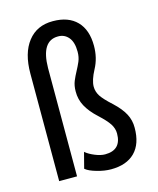

<svg xmlns="http://www.w3.org/2000/svg" viewBox="-110 -799 729 886"><g transform="rotate(-15 254.0 -356.0)"><path d="M149.9 0H147.9H66.4H64.5V-2V-513.7Q64.5 -611.3 107.4 -666Q150.4 -721.2 227.1 -720.7Q300.8 -720.7 341.1 -679.4Q381.3 -638.2 381.3 -562Q381.3 -503.9 356 -457Q331.1 -410.6 331.1 -379.4Q331.1 -356 344.7 -334.5Q358.9 -313 395.5 -279.8Q432.1 -246.1 448.7 -214.8Q465.3 -183.6 464.8 -147.9Q464.8 -71.3 424.8 -31Q384.8 9.3 310.5 9.3Q279.3 9.3 243.7 -1Q207.5 -11.2 191.9 -24.4L190.9 -25.4V-26.4L209.5 -98.1L210.4 -101.1L212.4 -99.1Q227.5 -86.4 254.2 -75.4Q280.8 -64.5 301.8 -64.5Q379.4 -64.5 379.4 -143.6Q379.4 -167.5 365.2 -189.5Q350.6 -211.9 315.4 -244.1Q279.8 -276.9 262.2 -309.6Q244.6 -342.3 245.1 -379.9Q245.1 -407.7 253.9 -429.2Q262.7 -450.2 273.4 -469.7Q283.7 -488.8 292.5 -508.8Q301.3 -529.3 301.3 -555.2Q301.3 -601.1 281.7 -624Q262.2 -647 231.4 -646.5Q151.4 -646.5 149.9 -517.6V-2Z"/></g></svg>

Font: MAUL Condensed
Style: Condensed Regular
Weight: 400
Designer: MAUL
Version: Version 1.0; 2020; ttfautohint (v1.8.3)